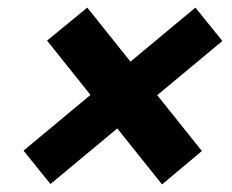

<svg xmlns="http://www.w3.org/2000/svg" viewBox="-20 -603 612 506"><path d="M210 -583 512 -205 407 -117 104 -496ZM42 -206 495 -583 566 -495 113 -118Z"/></svg>

Font: Albert Sans
Style: Bold Italic
Weight: 700
Italic angle: -11.25°
Designer: Andreas Rasmussen
Foundry: a.Foundry
Version: Version 1.025